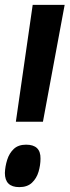

<svg xmlns="http://www.w3.org/2000/svg" viewBox="-31 -760 285 787"><path d="M34 -261 103 -740H234L145 -261ZM-11 -51Q-10 -78 -1.5 -105Q7 -132 25.5 -149.5Q44 -167 76 -167Q136 -167 135 -110Q135 -83 127 -56Q119 -29 100 -11Q81 7 48 7Q-11 7 -11 -51Z"/></svg>

Font: Georama Condensed
Style: Bold Italic
Weight: 700
Width: 3
Italic angle: -9°
Designer: Jean-Baptiste Levee
Foundry: Production Type
Version: Version 1.000